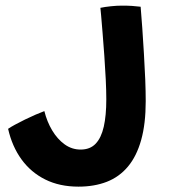

<svg xmlns="http://www.w3.org/2000/svg" viewBox="-20 -670 629 699"><path d="M265.5 9.5Q197 9.5 144.8 -16.5Q92.5 -42.5 58.2 -89.8Q24 -137 9.5 -201Q18 -207 34.5 -216Q51 -225 71 -234.8Q91 -244.5 110 -252.8Q129 -261 141.5 -265.5Q151 -227 170 -195.2Q189 -163.5 215.2 -144.5Q241.5 -125.5 273.5 -125.5Q308 -125.5 328.2 -146.8Q348.5 -168 357.8 -208.8Q367 -249.5 367 -308.5Q367 -339.5 365 -381.2Q363 -423 359.8 -467Q356.5 -511 353.5 -549.5Q350.5 -588 348.2 -613Q346 -638 345.5 -641.5Q362 -645 383.5 -647.2Q405 -649.5 424 -649.5Q444 -649.5 460.2 -648.5Q476.5 -647.5 492 -645.5Q495 -612.5 498 -567.8Q501 -523 504 -474.2Q507 -425.5 508.8 -380.5Q510.5 -335.5 510.5 -301.5Q510.5 -219.5 494 -160.5Q477.5 -101.5 446 -63.8Q414.5 -26 369 -8.2Q323.5 9.5 265.5 9.5Z"/></svg>

Font: Grandstander Thin SemiBold
Style: Regular
Weight: 600
Version: Version 1.200